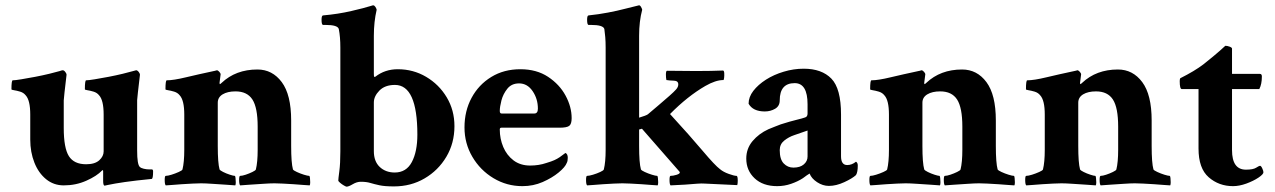

<svg xmlns="http://www.w3.org/2000/svg" viewBox="-20 -699 4835 728"><path d="M377 4.9Q371.1 4.9 371.1 -12.7V-48.8Q371.1 -56.6 367.2 -52.7Q346.7 -31.2 307.1 -13.7Q267.6 3.9 221.7 3.9Q183.6 3.9 154.8 -19.5Q126 -43 110.4 -82.5Q94.7 -122.1 94.7 -169.9V-264.6Q94.7 -319.3 77.1 -337.9Q69.3 -347.7 56.2 -351.6Q43 -355.5 33.2 -356.9Q23.4 -358.4 23.4 -360.4Q23.4 -394.5 28.3 -394.5Q37.1 -394.5 61 -398.4Q85 -402.3 113.3 -407.7Q141.6 -413.1 167.5 -419.4Q193.4 -425.8 207 -429.7Q210 -430.7 212.4 -431.6Q214.8 -432.6 217.8 -432.6Q222.7 -432.6 227.5 -426.3Q232.4 -419.9 232.4 -416Q227.5 -373 224.6 -348.6Q221.7 -324.2 221.7 -318.4V-213.9Q221.7 -137.7 241.2 -106.9Q260.7 -76.2 306.6 -76.2Q339.8 -76.2 356.4 -91.3Q373 -106.4 373 -125V-264.6Q373 -319.3 355.5 -337.9Q347.7 -347.7 334.5 -351.6Q321.3 -355.5 311.5 -356.9Q301.8 -358.4 301.8 -360.4Q301.8 -394.5 306.6 -394.5Q315.4 -394.5 339.4 -398.4Q363.3 -402.3 391.6 -407.7Q419.9 -413.1 445.8 -419.4Q471.7 -425.8 485.4 -429.7L496.1 -432.6Q501 -432.6 505.9 -426.3Q510.7 -419.9 510.7 -416Q505.9 -373 502.9 -348.6Q500 -324.2 500 -319.3V-127.9Q500 -76.2 509.8 -66.4Q514.6 -61.5 525.4 -59.1Q536.1 -56.6 546.9 -56.6H556.6Q560.5 -55.7 560.5 -48.8Q560.5 -20.5 554.7 -20.5Q494.1 -14.6 453.6 -8.8Q413.1 -2.9 390.6 2Z M608.4 3.9Q604.5 0 604.5 -16.6Q604.5 -32.2 608.4 -32.2Q616.2 -32.2 630.4 -36.6Q644.5 -41 657.7 -46.9Q670.9 -52.7 671.9 -56.6Q678.7 -84 678.7 -130.9V-264.6Q678.7 -319.3 661.1 -337.9Q653.3 -347.7 640.1 -351.6Q627 -355.5 617.2 -356.9Q607.4 -358.4 607.4 -360.4Q607.4 -394.5 612.3 -394.5Q637.7 -394.5 684.6 -405.8Q731.4 -417 791 -429.7L795.9 -430.7Q796.9 -431.6 799.8 -431.6L801.8 -432.6Q806.6 -432.6 812 -426.3Q817.4 -419.9 816.4 -416L812.5 -385.7Q812.5 -380.9 813.5 -379.9Q815.4 -379.9 820.3 -384.8Q874 -435.5 956.1 -435.5Q1012.7 -435.5 1048.3 -387.7Q1084 -339.8 1084 -242.2V-145.5Q1084 -81.1 1090.8 -56.6Q1092.8 -52.7 1105.5 -46.9Q1118.2 -41 1132.3 -36.6Q1146.5 -32.2 1152.3 -32.2Q1154.3 -32.2 1155.3 -24.4Q1156.2 -16.6 1156.2 -7.8Q1156.2 1 1154.3 3.9Q1148.4 3.9 1131.8 2.4Q1115.2 1 1093.3 -0.5Q1071.3 -2 1051.8 -2.9Q1032.2 -3.9 1020.5 -3.9Q1004.9 -3.9 977.1 -2Q949.2 0 923.8 1.5Q898.4 2.9 890.6 3.9Q886.7 0 886.7 -16.6Q886.7 -32.2 890.6 -32.2Q898.4 -32.2 911.6 -36.6Q924.8 -41 937 -46.9Q949.2 -52.7 950.2 -56.6Q957 -84 957 -130.9V-218.8Q957 -291 937 -321.8Q917 -352.5 873 -352.5Q842.8 -352.5 824.2 -341.3Q805.7 -330.1 805.7 -309.6V-145.5Q805.7 -81.1 812.5 -56.6Q814.5 -52.7 826.2 -46.9Q837.9 -41 851.6 -36.6Q865.2 -32.2 870.1 -32.2Q872.1 -32.2 873 -24.4Q874 -16.6 874 -7.8Q874 1 872.1 3.9Q864.3 2.9 838.9 1.5Q813.5 0 785.6 -2Q757.8 -3.9 742.2 -3.9Q730.5 -3.9 710.4 -2.9Q690.4 -2 668.9 -0.5Q647.5 1 630.9 2.4Q614.3 3.9 608.4 3.9Z M1293.9 8.8Q1292 8.8 1284.2 4.4Q1276.4 0 1269.5 -5.9Q1262.7 -11.7 1262.7 -14.6Q1262.7 -20.5 1266.6 -49.8Q1270.5 -79.1 1270.5 -125V-518.6Q1270.5 -559.6 1264.6 -588.9Q1260.7 -604.5 1213.9 -604.5H1205.1Q1199.2 -604.5 1199.2 -624Q1199.2 -640.6 1205.1 -640.6Q1261.7 -645.5 1312 -657.2Q1362.3 -668.9 1383.8 -675.8L1393.6 -678.7H1395.5Q1399.4 -678.7 1403.3 -672.9Q1407.2 -667 1408.2 -662.1Q1397.5 -616.2 1397.5 -563.5V-420.9Q1397.5 -411.1 1398.4 -408.7Q1399.4 -406.2 1403.3 -408.2Q1439.5 -436.5 1488.3 -436.5Q1546.9 -436.5 1595.7 -407.7Q1644.5 -378.9 1673.8 -330.1Q1703.1 -281.2 1703.1 -220.7Q1703.1 -156.2 1672.4 -104.5Q1641.6 -52.7 1589.8 -22.5Q1538.1 7.8 1473.6 7.8Q1438.5 7.8 1418.5 3.4Q1398.4 -1 1383.8 -5.4Q1369.1 -9.8 1347.7 -9.8Q1333 -9.8 1317.4 -0.5Q1301.8 8.8 1293.9 8.8ZM1476.6 -44.9Q1520.5 -44.9 1541.5 -84.5Q1562.5 -124 1562.5 -188.5Q1562.5 -377 1477.5 -377Q1439.5 -377 1418.5 -355.5Q1397.5 -334 1397.5 -310.5V-126Q1397.5 -86.9 1419.9 -65.9Q1442.4 -44.9 1476.6 -44.9Z M1960.9 6.8Q1901.4 6.8 1851.1 -23.4Q1800.8 -53.7 1771 -104.5Q1741.2 -155.3 1741.2 -215.8Q1741.2 -278.3 1768.1 -328.1Q1794.9 -377.9 1842.8 -407.2Q1890.6 -436.5 1953.1 -436.5Q2014.6 -436.5 2058.1 -407.7Q2101.6 -378.9 2124.5 -336.4Q2147.5 -293.9 2147.5 -251Q2147.5 -228.5 2138.2 -221.7Q2128.9 -214.8 2101.6 -214.8H1880.9Q1875 -214.8 1875 -208Q1875 -172.9 1888.2 -141.6Q1901.4 -110.4 1927.2 -90.8Q1953.1 -71.3 1990.2 -71.3Q2023.4 -71.3 2051.8 -81.1Q2071.3 -86.9 2082 -91.8Q2092.8 -96.7 2102.1 -103Q2111.3 -109.4 2124 -119.1Q2132.8 -115.2 2132.8 -100.6Q2132.8 -87.9 2128.9 -81.1Q2123 -65.4 2098.1 -44.9Q2073.2 -24.4 2037.6 -8.8Q2002 6.8 1960.9 6.8ZM1881.8 -268.6H2005.9Q2019.5 -268.6 2019.5 -287.1Q2019.5 -324.2 1999.5 -353.5Q1979.5 -382.8 1948.2 -382.8Q1919.9 -382.8 1903.8 -362.8Q1887.7 -342.8 1881.3 -318.4Q1875 -293.9 1875 -278.3Q1875 -268.6 1881.8 -268.6Z M2206.1 3.9Q2202.1 0 2202.1 -16.6Q2202.1 -32.2 2206.1 -32.2Q2213.9 -32.2 2228.5 -36.6Q2243.2 -41 2255.9 -46.9Q2268.6 -52.7 2269.5 -56.6Q2276.4 -84 2276.4 -130.9V-518.6Q2276.4 -541 2274.9 -558.6Q2273.4 -576.2 2271.5 -588.9Q2267.6 -604.5 2220.7 -604.5H2211.9Q2206.1 -604.5 2206.1 -624Q2206.1 -640.6 2211.9 -640.6Q2250 -644.5 2285.6 -651.4Q2321.3 -658.2 2349.1 -665.5Q2377 -672.9 2390.6 -675.8L2402.3 -678.7Q2406.2 -679.7 2410.2 -673.3Q2414.1 -667 2415 -662.1Q2403.3 -618.2 2403.3 -563.5V-252.9Q2429.7 -260.7 2436.5 -265.6Q2456.1 -282.2 2478 -300.8Q2500 -319.3 2518.6 -335.9Q2535.2 -350.6 2543.5 -359.9Q2551.8 -369.1 2551.8 -378.9Q2551.8 -392.6 2535.2 -393.1Q2518.6 -393.6 2506.8 -395.5Q2505.9 -399.4 2505.4 -404.3Q2504.9 -409.2 2504.9 -416Q2504.9 -429.7 2508.8 -430.7L2620.1 -429.7Q2648.4 -429.7 2674.3 -430.2Q2700.2 -430.7 2721.7 -431.6Q2725.6 -430.7 2726.1 -421.4Q2726.6 -412.1 2725.6 -403.8Q2724.6 -395.5 2722.7 -395.5Q2693.4 -395.5 2654.3 -373Q2586.9 -334 2520.5 -266.6Q2596.7 -183.6 2644 -127.4Q2691.4 -71.3 2710 -57.6Q2722.7 -46.9 2743.2 -39.6Q2763.7 -32.2 2772.5 -32.2Q2777.3 -32.2 2777.3 -13.7Q2777.3 -2.9 2775.4 2.9L2652.3 -2.9Q2640.6 -3.9 2622.1 -2.4Q2603.5 -1 2578.1 1L2522.5 3.9Q2518.6 0 2518.6 -16.6Q2518.6 -32.2 2522.5 -32.2Q2532.2 -32.2 2544.9 -36.1Q2557.6 -40 2557.6 -44.9Q2557.6 -46.9 2556.6 -47.9L2414.1 -210.9L2403.3 -208V-145.5Q2403.3 -81.1 2410.2 -56.6Q2412.1 -52.7 2424.8 -46.9Q2437.5 -41 2451.7 -36.6Q2465.8 -32.2 2471.7 -32.2Q2473.6 -32.2 2474.6 -24.4Q2475.6 -16.6 2475.6 -7.8Q2475.6 1 2473.6 3.9Q2467.8 3.9 2451.2 2.4Q2434.6 1 2412.6 -0.5Q2390.6 -2 2371.1 -2.9Q2351.6 -3.9 2339.8 -3.9Q2328.1 -3.9 2308.1 -2.9Q2288.1 -2 2266.6 -0.5Q2245.1 1 2228.5 2.4Q2211.9 3.9 2206.1 3.9Z M2926.8 6.8Q2873 6.8 2841.3 -22.9Q2809.6 -52.7 2809.6 -97.7Q2809.6 -135.7 2833.5 -164.1Q2857.4 -192.4 2893.6 -209Q2907.2 -214.8 2918.9 -219.2Q2930.7 -223.6 2940.4 -227.5Q2977.5 -239.3 3000 -244.6Q3022.5 -250 3033.2 -253.9Q3042 -256.8 3042 -268.6V-303.7Q3042 -383.8 2993.2 -383.8Q2936.5 -383.8 2936.5 -318.4Q2936.5 -296.9 2918.9 -286.6Q2901.4 -276.4 2879.9 -276.4Q2835 -276.4 2818.4 -305.7Q2818.4 -331.1 2836.4 -354.5Q2854.5 -377.9 2884.3 -397Q2914.1 -416 2951.7 -427.2Q2989.3 -438.5 3027.3 -438.5Q3095.7 -438.5 3132.3 -400.9Q3168.9 -363.3 3168.9 -264.6V-106.4Q3168.9 -73.2 3192.4 -73.2Q3210 -73.2 3225.6 -85.9Q3232.4 -82 3232.4 -71.3Q3232.4 -45.9 3225.6 -35.2Q3211.9 -22.5 3181.2 -8.3Q3150.4 5.9 3123 5.9Q3099.6 5.9 3078.1 -8.3Q3056.6 -22.5 3049.8 -41Q3048.8 -41 3039.1 -34.2Q3029.3 -27.3 3024.4 -23.4Q3004.9 -10.7 2979.5 -2Q2954.1 6.8 2926.8 6.8ZM2988.3 -63.5Q3013.7 -63.5 3027.8 -75.7Q3042 -87.9 3042 -105.5V-204.1L2991.2 -186.5Q2970.7 -179.7 2953.6 -166Q2936.5 -152.3 2936.5 -129.9Q2936.5 -94.7 2951.7 -79.1Q2966.8 -63.5 2988.3 -63.5Z M3280.3 3.9Q3276.4 0 3276.4 -16.6Q3276.4 -32.2 3280.3 -32.2Q3288.1 -32.2 3302.2 -36.6Q3316.4 -41 3329.6 -46.9Q3342.8 -52.7 3343.8 -56.6Q3350.6 -84 3350.6 -130.9V-264.6Q3350.6 -319.3 3333 -337.9Q3325.2 -347.7 3312 -351.6Q3298.8 -355.5 3289.1 -356.9Q3279.3 -358.4 3279.3 -360.4Q3279.3 -394.5 3284.2 -394.5Q3309.6 -394.5 3356.4 -405.8Q3403.3 -417 3462.9 -429.7L3467.8 -430.7Q3468.8 -431.6 3471.7 -431.6L3473.6 -432.6Q3478.5 -432.6 3483.9 -426.3Q3489.3 -419.9 3488.3 -416L3484.4 -385.7Q3484.4 -380.9 3485.4 -379.9Q3487.3 -379.9 3492.2 -384.8Q3545.9 -435.5 3627.9 -435.5Q3684.6 -435.5 3720.2 -387.7Q3755.9 -339.8 3755.9 -242.2V-145.5Q3755.9 -81.1 3762.7 -56.6Q3764.6 -52.7 3777.3 -46.9Q3790 -41 3804.2 -36.6Q3818.4 -32.2 3824.2 -32.2Q3826.2 -32.2 3827.1 -24.4Q3828.1 -16.6 3828.1 -7.8Q3828.1 1 3826.2 3.9Q3820.3 3.9 3803.7 2.4Q3787.1 1 3765.1 -0.5Q3743.2 -2 3723.6 -2.9Q3704.1 -3.9 3692.4 -3.9Q3676.8 -3.9 3648.9 -2Q3621.1 0 3595.7 1.5Q3570.3 2.9 3562.5 3.9Q3558.6 0 3558.6 -16.6Q3558.6 -32.2 3562.5 -32.2Q3570.3 -32.2 3583.5 -36.6Q3596.7 -41 3608.9 -46.9Q3621.1 -52.7 3622.1 -56.6Q3628.9 -84 3628.9 -130.9V-218.8Q3628.9 -291 3608.9 -321.8Q3588.9 -352.5 3544.9 -352.5Q3514.6 -352.5 3496.1 -341.3Q3477.5 -330.1 3477.5 -309.6V-145.5Q3477.5 -81.1 3484.4 -56.6Q3486.3 -52.7 3498 -46.9Q3509.8 -41 3523.4 -36.6Q3537.1 -32.2 3542 -32.2Q3543.9 -32.2 3544.9 -24.4Q3545.9 -16.6 3545.9 -7.8Q3545.9 1 3543.9 3.9Q3536.1 2.9 3510.7 1.5Q3485.4 0 3457.5 -2Q3429.7 -3.9 3414.1 -3.9Q3402.3 -3.9 3382.3 -2.9Q3362.3 -2 3340.8 -0.5Q3319.3 1 3302.7 2.4Q3286.1 3.9 3280.3 3.9Z M3871.1 3.9Q3867.2 0 3867.2 -16.6Q3867.2 -32.2 3871.1 -32.2Q3878.9 -32.2 3893.1 -36.6Q3907.2 -41 3920.4 -46.9Q3933.6 -52.7 3934.6 -56.6Q3941.4 -84 3941.4 -130.9V-264.6Q3941.4 -319.3 3923.8 -337.9Q3916 -347.7 3902.8 -351.6Q3889.6 -355.5 3879.9 -356.9Q3870.1 -358.4 3870.1 -360.4Q3870.1 -394.5 3875 -394.5Q3900.4 -394.5 3947.3 -405.8Q3994.1 -417 4053.7 -429.7L4058.6 -430.7Q4059.6 -431.6 4062.5 -431.6L4064.5 -432.6Q4069.3 -432.6 4074.7 -426.3Q4080.1 -419.9 4079.1 -416L4075.2 -385.7Q4075.2 -380.9 4076.2 -379.9Q4078.1 -379.9 4083 -384.8Q4136.7 -435.5 4218.8 -435.5Q4275.4 -435.5 4311 -387.7Q4346.7 -339.8 4346.7 -242.2V-145.5Q4346.7 -81.1 4353.5 -56.6Q4355.5 -52.7 4368.2 -46.9Q4380.9 -41 4395 -36.6Q4409.2 -32.2 4415 -32.2Q4417 -32.2 4418 -24.4Q4418.9 -16.6 4418.9 -7.8Q4418.9 1 4417 3.9Q4411.1 3.9 4394.5 2.4Q4377.9 1 4356 -0.5Q4334 -2 4314.5 -2.9Q4294.9 -3.9 4283.2 -3.9Q4267.6 -3.9 4239.7 -2Q4211.9 0 4186.5 1.5Q4161.1 2.9 4153.3 3.9Q4149.4 0 4149.4 -16.6Q4149.4 -32.2 4153.3 -32.2Q4161.1 -32.2 4174.3 -36.6Q4187.5 -41 4199.7 -46.9Q4211.9 -52.7 4212.9 -56.6Q4219.7 -84 4219.7 -130.9V-218.8Q4219.7 -291 4199.7 -321.8Q4179.7 -352.5 4135.7 -352.5Q4105.5 -352.5 4086.9 -341.3Q4068.4 -330.1 4068.4 -309.6V-145.5Q4068.4 -81.1 4075.2 -56.6Q4077.1 -52.7 4088.9 -46.9Q4100.6 -41 4114.3 -36.6Q4127.9 -32.2 4132.8 -32.2Q4134.8 -32.2 4135.7 -24.4Q4136.7 -16.6 4136.7 -7.8Q4136.7 1 4134.8 3.9Q4127 2.9 4101.6 1.5Q4076.2 0 4048.3 -2Q4020.5 -3.9 4004.9 -3.9Q3993.2 -3.9 3973.1 -2.9Q3953.1 -2 3931.6 -0.5Q3910.2 1 3893.6 2.4Q3877 3.9 3871.1 3.9Z M4655.3 6.8Q4601.6 6.8 4563 -26.9Q4524.4 -60.5 4524.4 -135.7V-361.3H4460.9Q4453.1 -361.3 4453.1 -391.6Q4453.1 -398.4 4455.1 -402.3Q4482.4 -416 4504.4 -429.2Q4526.4 -442.4 4543 -455.1Q4585.9 -489.3 4605.5 -506.8Q4625 -524.4 4626 -525.4Q4633.8 -525.4 4642.6 -522Q4651.4 -518.6 4651.4 -514.6V-418.9H4756.8Q4764.6 -418.9 4764.6 -409.2Q4764.6 -379.9 4754.9 -361.3H4651.4V-129.9Q4651.4 -55.7 4704.1 -55.7Q4731.4 -55.7 4742.7 -63Q4753.9 -70.3 4757.8 -70.3Q4761.7 -70.3 4766.1 -60.5Q4770.5 -50.8 4770.5 -45.9Q4770.5 -38.1 4751.5 -25.4Q4732.4 -12.7 4705.6 -2.9Q4678.7 6.8 4655.3 6.8Z"/></svg>

Font: Crimson Text Bold
Style: Bold
Weight: 700
Designer: Sebastian Kosch
Foundry: Sebastian Kosch
Version: Version 1.10 July 1, 2025